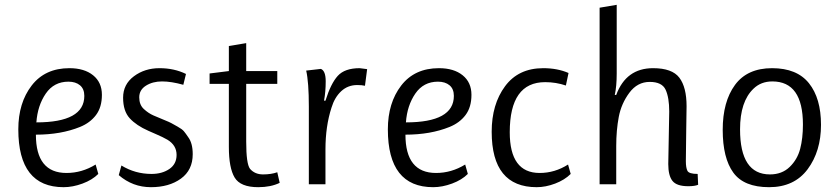

<svg xmlns="http://www.w3.org/2000/svg" viewBox="-20 -765 3484 797"><path d="M330 -367Q330 -396 312 -411Q294 -426 264 -426Q204 -426 170 -376.5Q136 -327 131 -257Q330 -257 330 -367ZM244 12Q56 12 56 -228Q56 -338 111.5 -410Q167 -482 268 -482Q330 -482 366.5 -452.5Q403 -423 403 -371.5Q403 -320 378.5 -287.5Q354 -255 312 -238Q233 -206 129 -206Q129 -47 256 -47Q320 -47 377 -82L388 -43Q363 -18 322.5 -3Q282 12 244 12Z M609 -43Q653 -43 683 -63.5Q713 -84 713 -122Q713 -162 675 -185Q656 -196 629 -207.5Q602 -219 596 -222Q546 -244 518.5 -274Q491 -304 491 -359.5Q491 -415 536 -448.5Q581 -482 642 -482Q703 -482 752 -458L741 -413Q691 -427 652.5 -427Q614 -427 586 -409.5Q558 -392 558 -361Q558 -330 577 -312.5Q596 -295 616.5 -286Q637 -277 660.5 -267.5Q684 -258 691 -254Q698 -250 717 -239.5Q736 -229 743.5 -220Q751 -211 761 -196Q780 -171 780 -125Q780 -59 731 -23.5Q682 12 606.5 12Q531 12 473 -38L484 -78Q541 -43 609 -43Z M1131 -50 1141 -6Q1104 12 1052 12Q978 12 954 -28Q930 -68 930 -155V-417H850V-460L930 -470V-574L1002 -586V-470H1131V-417H1002V-177Q1002 -84 1018 -64Q1038 -41 1072 -41Q1106 -41 1131 -50Z M1312 -479Q1332 -471 1332 -427.5Q1332 -384 1325 -347H1331Q1353 -418 1382 -450Q1411 -482 1473 -482L1504 -478L1495 -409Q1482 -412 1463 -412Q1424 -412 1396.5 -386.5Q1369 -361 1356 -318Q1331 -241 1331 -145V0H1262V-323Q1262 -424 1251 -472Z M1864 -367Q1864 -396 1846 -411Q1828 -426 1798 -426Q1738 -426 1704 -376.5Q1670 -327 1665 -257Q1864 -257 1864 -367ZM1778 12Q1590 12 1590 -228Q1590 -338 1645.5 -410Q1701 -482 1802 -482Q1864 -482 1900.5 -452.5Q1937 -423 1937 -371.5Q1937 -320 1912.5 -287.5Q1888 -255 1846 -238Q1767 -206 1663 -206Q1663 -47 1790 -47Q1854 -47 1911 -82L1922 -43Q1897 -18 1856.5 -3Q1816 12 1778 12Z M2208 12Q2021 12 2021 -218Q2021 -332 2076.5 -407Q2132 -482 2235 -482Q2294 -482 2340 -462L2329 -410Q2288 -424 2243 -424Q2096 -424 2096 -216Q2096 -47 2220 -47Q2283 -47 2338 -82L2349 -43Q2324 -18 2284.5 -3Q2245 12 2208 12Z M2540 -460Q2540 -407 2532 -371H2538Q2579 -482 2691 -482Q2770 -482 2800 -442.5Q2830 -403 2830 -324Q2830 -321 2828.5 -222Q2827 -123 2827 -96Q2827 -69 2833.5 -56Q2840 -43 2876 -43L2878 2Q2864 8 2837 8Q2789 8 2771.5 -14Q2754 -36 2754 -84Q2754 -86 2756 -192Q2758 -298 2758 -302Q2758 -360 2743 -392.5Q2728 -425 2677 -425Q2626 -425 2592.5 -380Q2559 -335 2548.5 -279.5Q2538 -224 2538 -159V0H2469V-733L2540 -745Z M3176 -41Q3226 -41 3258 -72Q3290 -103 3301.5 -147Q3313 -191 3313 -248Q3313 -427 3186 -427Q3139 -427 3108 -397Q3052 -344 3052 -228Q3052 -41 3176 -41ZM3388 -247Q3388 -137 3332.5 -62.5Q3277 12 3172.5 12Q3068 12 3024 -48.5Q2980 -109 2980 -226Q2980 -343 3031 -412.5Q3082 -482 3185 -482Q3288 -482 3338 -419.5Q3388 -357 3388 -247Z"/></svg>

Font: Ruluko
Style: Regular
Weight: 400
Designer: Ana Sanfelippo, Angelica Diaz, Meme Hernandez
Foundry: Ana Sanfelippo, Angelica Diaz y Meme Hernandez
Version: Version 1.001